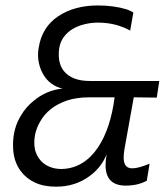

<svg xmlns="http://www.w3.org/2000/svg" viewBox="-20 -690 619 722"><path d="M191 12Q144.5 12 111.5 -3.5Q78.5 -19 59 -45.5Q28.5 -84.5 29 -145Q29 -208 59 -256Q78 -288 105 -309.5Q153 -350.5 215 -357Q192 -362 173.2 -375.8Q154.5 -389.5 142.5 -410.5Q123.5 -444 123 -483Q123 -496.5 125.5 -510.5Q137.5 -588 198.8 -628.8Q260 -669.5 348 -669.5Q407 -669.5 456 -655Q471 -649.5 481.5 -643L469.5 -575Q416.5 -604.5 349.5 -605Q323 -605 298.5 -599Q245.5 -586 220 -551Q201 -525.5 201 -485.5Q201 -447 220 -423Q250.5 -385.5 317.5 -385.5H579L569.5 -323L483 -324L448 -129Q445 -110.5 445 -97Q445 -57 477.5 -57Q500.5 -57 542.5 -74.5L532 -10.5Q498.5 8 453 8Q377 8 377 -69Q377 -87.5 381 -109.5Q361 -60 317 -28Q263 12 191 12ZM211 -54.5Q295 -56 349.5 -137Q396 -208 411 -324H315Q268.5 -324 232 -312Q161.5 -288 130.5 -232Q109 -194.5 109 -153.5Q109 -139 112 -125.5Q118.5 -103 131.8 -87.5Q145 -72 165.5 -63.2Q186 -54.5 211 -54.5Z"/></svg>

Font: Lucymar Sans
Style: Italic
Weight: 400
Italic angle: -10°
Foundry: The League of Moveable Type (original font) / Main changes by Cristiano Sobral with portions from Mirco Monsees
Version: Version 2.00;August 30, 2020;FontCreator 13.0.0.2681 64-bit